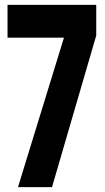

<svg xmlns="http://www.w3.org/2000/svg" viewBox="-20 -770 433 790"><path d="M54 0 261 -673 304 -615H11V-750H376V-624L194 0Z"/></svg>

Font: Mohave Light
Style: Regular
Weight: 300
Designer: Gumpita Rahayu
Foundry: Tokotype
Version: Version 2.003